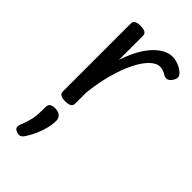

<svg xmlns="http://www.w3.org/2000/svg" viewBox="-250 -589 953 953"><g transform="rotate(45 227.0 -112.0)"><path d="M136 15Q115 15 104.5 8.5Q94 2 94 -11V-489Q94 -502 104.5 -508.5Q115 -515 136 -515Q158 -515 169 -508.5Q180 -502 180 -489V-319Q198 -374 220 -412Q242 -450 265.5 -473.5Q289 -497 312 -508Q335 -519 356 -519Q382 -519 407.5 -507Q433 -495 445 -478Q450 -471 448.5 -460Q447 -449 439 -438Q429 -424 418 -421Q407 -418 396 -424Q384 -431 373 -435.5Q362 -440 348 -440Q323 -440 296.5 -414Q270 -388 246.5 -340.5Q223 -293 205.5 -229Q188 -165 180 -90V-11Q180 2 169 8.5Q158 15 136 15ZM74 291Q62 286 59 278Q56 270 61 255Q73 224 79 202Q85 180 86.5 157.5Q88 135 88 105Q88 88 97.5 81Q107 74 126 74Q149 74 161.5 85Q174 96 174 115Q174 140 167 168Q160 196 148 223.5Q136 251 120 275Q110 291 100 294Q90 297 74 291Z"/></g></svg>

Font: Playwrite FR Moderne
Style: Regular
Weight: 400
Designer: Veronika Burian, José Scaglione
Foundry: TypeTogether
Version: Version 1.002